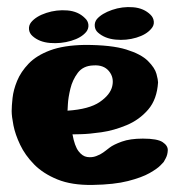

<svg xmlns="http://www.w3.org/2000/svg" viewBox="-20 -523 523 543"><path d="M408 -442Q394 -425 365.5 -416.5Q337 -408 306.5 -411Q276 -414 257 -431Q249 -438 248 -449Q247 -460 254 -469Q268 -485 297 -495Q326 -505 356.5 -502.5Q387 -500 406 -481Q414 -473 415 -462Q416 -451 408 -442ZM224 -433Q210 -416 181 -407.5Q152 -399 121.5 -401.5Q91 -404 72 -421Q63 -429 62 -440Q61 -451 68 -460Q82 -477 111 -486.5Q140 -496 170.5 -493.5Q201 -491 220 -472Q229 -464 230 -453Q231 -442 224 -433ZM427 -290Q424 -242 399 -213Q374 -184 338 -169Q302 -154 267 -149Q232 -144 208.5 -143.5Q185 -143 185 -143Q191 -110 202 -95.5Q213 -81 226.5 -79Q240 -77 252 -81.5Q264 -86 271.5 -91.5Q279 -97 279 -97Q279 -97 290 -105.5Q301 -114 324.5 -122.5Q348 -131 384 -131Q425 -131 440 -121Q455 -111 454.5 -98Q454 -85 448.5 -75Q443 -65 443 -65Q443 -65 434 -55.5Q425 -46 403 -33.5Q381 -21 342 -11Q303 -1 242 0Q183 1 142.5 -15.5Q102 -32 76.5 -58Q51 -84 37 -113.5Q23 -143 18 -168.5Q13 -194 13 -209Q13 -223 15.5 -246Q18 -269 28.5 -294.5Q39 -320 61 -343Q83 -366 121.5 -380.5Q160 -395 220 -396Q295 -396 337 -383Q379 -370 398.5 -350.5Q418 -331 422.5 -314Q427 -297 427 -290ZM171 -210Q232 -214 262 -234.5Q292 -255 297.5 -279.5Q303 -304 288 -322Q273 -340 244 -338Q215 -337 200 -317Q185 -297 179 -272Q173 -247 172 -228.5Q171 -210 171 -210Z"/></svg>

Font: Nerko One
Style: Regular
Weight: 400
Designer: Nermin Kahrimanovic
Foundry: Nermin Kahrimanovic
Version: Version 1.101